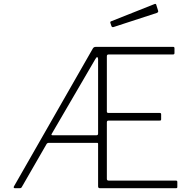

<svg xmlns="http://www.w3.org/2000/svg" viewBox="-20 -988 1003 1008"><path d="M903 -40Q911 -40 911 -33V-7Q911 -3 909.5 -1.5Q908 0 904 0H504Q495 0 495 -10V-233Q495 -238 490 -238H236Q228 -238 224 -231L95 -7Q93 -3 90.5 -1.5Q88 0 83 0H58Q54 0 52.5 -2.5Q51 -5 53 -9L466 -731Q469 -737 473 -739.5Q477 -742 484 -742H889Q896 -742 896 -735V-709Q896 -702 888 -702H550Q541 -702 541 -693V-402Q541 -395 550 -395H819Q826 -395 826 -388V-362Q826 -358 824.5 -356.5Q823 -355 818 -355H550Q541 -355 541 -346V-49Q541 -40 550 -40H903ZM487 -278Q495 -278 495 -287V-678Q494 -688 490 -688Q486 -688 480 -677L252 -286Q247 -278 255 -278H487ZM800 -964 810 -932Q813 -924 803 -920L576 -846Q572 -845 569.5 -846Q567 -847 565 -851L560 -866Q557 -874 563 -876L792 -967Q798 -969 800 -964Z"/></svg>

Font: Libre Franklin Thin
Style: Regular
Weight: 100
Designer: Pablo Impallari, Rodrigo Fuenzalida, Nhung Nguyen
Foundry: Impallari Type
Version: Version 3.000